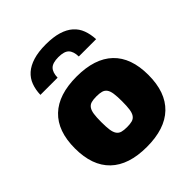

<svg xmlns="http://www.w3.org/2000/svg" viewBox="-222 -936 1082 1082"><g transform="rotate(-45 319.0 -395.0)"><path d="M102 -621Q103 -661 115.5 -694.5Q128 -728 154.5 -751.5Q181 -775 223 -788Q265 -801 324 -801Q383 -801 424.5 -788.5Q466 -776 492.5 -752.5Q519 -729 531.5 -695.5Q544 -662 546 -621H408Q407 -662 388.5 -681Q370 -700 324 -700Q278 -700 259 -681Q240 -662 239 -621ZM319 11Q175 11 100.5 -60.5Q26 -132 26 -270Q26 -408 100.5 -479Q175 -550 319 -550Q463 -550 537.5 -479Q612 -408 612 -270Q612 -132 537.5 -60.5Q463 11 319 11ZM319 -147Q344 -147 360 -151.5Q376 -156 385.5 -169.5Q395 -183 398.5 -207Q402 -231 402 -270Q402 -309 398.5 -333Q395 -357 385.5 -370Q376 -383 360 -387.5Q344 -392 319 -392Q294 -392 278 -387.5Q262 -383 252.5 -369.5Q243 -356 239.5 -332.5Q236 -309 236 -270Q236 -231 239.5 -207Q243 -183 252.5 -169.5Q262 -156 278 -151.5Q294 -147 319 -147Z"/></g></svg>

Font: Encode Sans Narrow
Style: Black
Weight: 900
Designer: Pablo Impallari, Andres Torresi
Foundry: Pablo Impallari, Andres Torresi
Version: Version 1.000; ttfautohint (v1.00) -l 8 -r 50 -G 200 -x 14 -